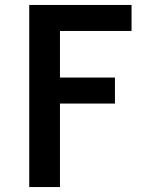

<svg xmlns="http://www.w3.org/2000/svg" viewBox="-20 -755 616 775"><path d="M98 0H222V-337H444V-442H222V-630H511V-735H98Z"/></svg>

Font: Iosevka Sparkle
Style: Bold
Weight: 700
Designer: Belleve Invis
Foundry: Belleve Invis
Version: Version 4.5.0; ttfautohint (v1.8.3)